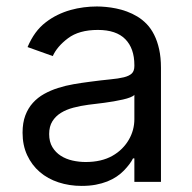

<svg xmlns="http://www.w3.org/2000/svg" viewBox="-20 -573 604 605"><path d="M51.1 -154.8Q51.1 -186.1 59.8 -209.2Q68.5 -232.2 83.6 -248.9Q98.7 -265.6 119.1 -277Q139.6 -288.4 163 -295.8Q186.4 -303.3 212 -307.7Q237.6 -312.1 262.8 -315.3Q300.1 -320.3 326.7 -322.8Q353.3 -325.3 370.4 -329.5Q387.4 -333.8 395.4 -341.6Q403.4 -349.4 403.4 -365.1V-367.9Q403.4 -420.5 374.8 -449.6Q346.2 -478.7 288.4 -478.7Q229 -478.7 194.2 -452.4Q159.8 -426.5 146.3 -396.3L66.8 -424.7Q77.8 -450.3 91.8 -469.5Q105.8 -488.6 123.9 -502.5Q141.7 -516.3 161.4 -525.9Q181.1 -535.5 201.9 -541.4Q222.7 -547.2 243.8 -549.9Q264.9 -552.6 285.5 -552.6Q298.7 -552.6 314.1 -551.1Q329.5 -549.7 346.1 -546.3Q362.6 -543 379.6 -536.8Q396.7 -530.5 412.6 -521Q428.6 -511.4 442.3 -497.2Q456 -483 465.9 -463.1Q475.9 -443.2 481.5 -417.6Q487.2 -392 487.2 -359.4V0H403.4V-73.9H399.1Q390.6 -56.5 370.7 -35.9Q360.8 -25.6 347.7 -16.7Q334.5 -7.8 318 -1.2Q301.5 5.3 281.4 9.1Q261.4 12.8 237.2 12.8Q198.5 12.8 164.4 1.6Q130.3 -9.6 105.3 -31.1Q80.3 -52.6 65.7 -83.8Q51.1 -115.1 51.1 -154.8ZM134.9 -150.6Q134.9 -126.1 145.1 -109.4Q155.2 -92.7 171.5 -82.2Q187.9 -71.7 208.5 -67.1Q229 -62.5 250 -62.5Q299.7 -62.5 334.2 -82Q351.2 -91.6 364.2 -104.6Q377.1 -117.5 385.8 -132.5Q394.5 -147.4 399 -163.9Q403.4 -180.4 403.4 -197.4V-274.1Q399.9 -269.9 390.3 -266.2Q380.7 -262.4 367.4 -259.4Q354 -256.4 338.8 -253.7Q323.5 -251.1 308.6 -249.1Q293.7 -247.2 280.5 -245.6Q267.4 -244 258.5 -242.9Q234 -239.7 211.6 -233.8Q189.3 -228 172.2 -217.5Q155.2 -207 145.1 -190.9Q134.9 -174.7 134.9 -150.6Z"/></svg>

Font: Inter P
Style: Regular
Weight: 400
Designer: Rasmus Andersson
Foundry: rsms
Version: Version 3.018;git-588b23468